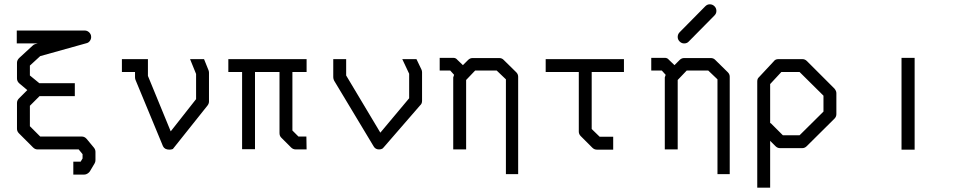

<svg xmlns="http://www.w3.org/2000/svg" viewBox="-20 -745 4468 893"><path d="M328 -298H164L119 -253V-158L167 -110H360Q373.5 -110 383 -99L417 -58Q424 -49 424 -39V0Q424 8.5 420 15L398 52Q394.5 57.5 387.2 62.2Q380 67 372 67H321V7H355L364 -8V-28L346 -50H155Q143 -50 134 -59L68 -125Q59 -134 59 -146V-266Q59 -278 68 -287L107 -326L70 -357Q59 -366.5 59 -380V-453Q59 -465 69 -475L132 -533Q137.5 -538.5 144 -540L155 -543H58V-603H374Q384 -603 392 -596.8Q400 -590.5 403 -581Q404 -578 404 -573Q404 -563 397.8 -554.5Q391.5 -546 382 -544L167 -484L119 -440V-394L163 -358H328V-342Z M929 -470 950 -418Q952 -412 952 -407V-273Q952 -263 945 -254L784 -52Q776.5 -49 768 -49Q745.5 -49 738 -65L610 -374Q608 -380 608 -386V-410H547V-470H668V-392L774 -134L892 -284V-401L864 -470Z M1042 -410V-470H1406V-410H1340V-138L1368 -110H1405L1406 -50H1356Q1343 -50 1334 -59L1288 -105Q1280 -113 1280 -126V-410H1166V-51H1106V-410Z M1917 -470 1940 -422Q1943 -416 1943 -409V-276Q1943 -262.5 1934 -255L1764 -59L1759 -54Q1752.5 -50 1743 -50Q1726 -50 1718 -64L1534 -370Q1530 -378 1530 -386V-470H1590V-394L1749 -128L1883 -288V-402L1851 -470Z M2133 -442 2157 -466Q2166 -475 2178 -475H2302Q2314 -475 2322 -467L2381 -409Q2390 -400 2390 -388V65H2333V-376L2290 -417H2190L2148 -373V-50H2088V-385Q2088 -387 2092 -397L2074 -417H2025V-476H2088Q2100 -476 2107 -467Z M2518 -410V-470H2882V-410H2732V-145L2769 -109H2832V-49H2756Q2744 -49 2735 -58L2681 -112Q2672 -121 2672 -133V-410Z M3132 -573Q3132 -586 3141 -595L3260.5 -716Q3269.5 -725 3281 -725Q3294 -725 3303 -716Q3312 -707 3312 -694Q3312 -682 3303 -673L3183.5 -552Q3175.5 -543 3162 -543Q3150 -543 3141 -552Q3132 -561 3132 -573ZM3117 -442 3141 -466Q3150 -475 3162 -475H3286Q3298 -475 3306 -467L3365 -409Q3374 -400 3374 -388V65H3317V-376L3274 -417H3174L3132 -373V-50H3072V-385Q3072 -387 3076 -397L3058 -417H3009V-476H3072Q3084 -476 3091 -467Z M3562 -171 3564 -173 3621 -116H3699L3810 -226V-300L3699 -410H3614L3562 -354ZM3562 -90V128H3502V-366Q3502 -379.5 3510 -386L3579 -460Q3586 -470 3600 -470H3712Q3724 -470 3733 -461L3861 -333Q3870 -322 3870 -312V-214Q3870 -202 3861 -193L3732 -65Q3723 -56 3711 -56H3608Q3596 -56 3587 -65Z M4173 -476H4234V-49H4173Z"/></svg>

Font: IBM 3270 Semi-Condensed
Style: Condensed
Weight: 400
Monospace: yes
Version: Version 2.3.1